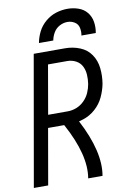

<svg xmlns="http://www.w3.org/2000/svg" viewBox="-106 -1009 707 1068"><g transform="rotate(-10 248.0 -474.5)"><path d="M-4 0 125 -735H302Q346 -735 385.5 -719Q425 -703 448 -669Q471 -635 475.5 -591.5Q480 -548 473 -505Q466 -468 449 -431.5Q432 -395 401 -367.5Q370 -340 332 -328Q320 -324 308 -321Q407 -132 384 0H303Q325 -128 223 -315H132L77 0ZM256 -387Q281 -387 305.5 -396.5Q330 -406 349.5 -425.5Q369 -445 379.5 -469Q390 -493 394 -517Q398 -543 396.5 -569Q395 -595 384 -617Q373 -639 350.5 -651Q328 -663 302 -663H193L145 -387ZM164 -789Q170 -822 185.5 -852.5Q201 -883 228.5 -906Q256 -929 288 -939Q320 -949 353 -949Q384 -949 413.5 -939Q443 -929 462 -906Q481 -883 486 -852Q491 -821 485 -789H404Q408 -811 403.5 -832.5Q399 -854 380.5 -865.5Q362 -877 340 -877Q317 -877 295.5 -865.5Q274 -854 261.5 -833Q249 -812 245 -789Z"/></g></svg>

Font: Iosevka SS08
Style: Italic
Weight: 400
Italic angle: -10°
Monospace: yes
Designer: Belleve Invis
Foundry: Belleve Invis
Version: 2.1.0; ttfautohint (v1.8.2)